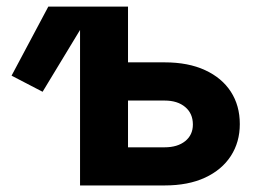

<svg xmlns="http://www.w3.org/2000/svg" viewBox="-20 -566 792 586"><path d="M110 -285.9 15.3 -335.1 127.5 -545.9H267.5ZM319.6 -375.7H482.4Q554.5 -375.7 605.8 -352Q657.1 -328.4 684.5 -286.2Q711.9 -243.9 711.9 -187.3Q711.9 -132.2 684.5 -89.9Q657.1 -47.6 605.8 -23.8Q554.5 0 482.4 0H224.3V-545.9H370.7V-116.4H482.4Q521.8 -116.4 545.3 -135.3Q568.7 -154.2 568.7 -186Q568.7 -219.6 545.3 -239.3Q521.8 -259.1 482.4 -259.1H319.6Z"/></svg>

Font: Atlassian Sans
Style: Regular
Weight: 400
Designer: Rasmus Andersson
Foundry: Modifications by Atlassian Pty Ltd, manufactured by rsms
Version: Version 4.001;git-9221beed3